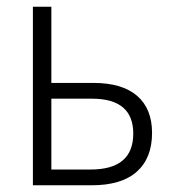

<svg xmlns="http://www.w3.org/2000/svg" viewBox="-20 -552 520 572"><path d="M258 -305Q344 -305 388.5 -266.5Q433 -228 433 -156Q433 -81 387.5 -40.5Q342 0 253 0H78V-532H133V-305ZM254 -258H133V-47H250Q377 -47 377 -154Q377 -258 254 -258Z"/></svg>

Font: Noto Sans UI NarrowLight
Style: Regular
Weight: 300
Width: 4
Designer: Monotype Design Team
Foundry: Monotype Imaging Inc.
Version: Version 1.001